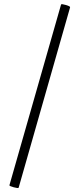

<svg xmlns="http://www.w3.org/2000/svg" viewBox="-20 -752 388 937"><path d="M26 152 278 -730Q280 -734 302 -727.5Q324 -721 322 -716L71 164Q69 168 47 162Q25 156 26 152Z"/></svg>

Font: Cormorant SC SemiBold
Style: Regular
Weight: 600
Designer: Christian Thalmann (Catharsis Fonts)
Version: Version 3.000